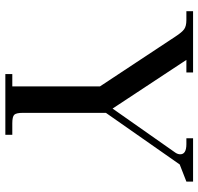

<svg xmlns="http://www.w3.org/2000/svg" viewBox="-32 -710 742 718"><g transform="rotate(90 339.0 -351.0)"><path d="M22 -677V-702H251V-677H204L386 -401L551 -636Q557 -645 557 -654Q557 -677 519 -677H497V-702H659V-677L595 -652L402 -376V-66Q402 -41 409 -33.5Q416 -26 441 -26H484V0H257V-26H303V-354L116 -637Q101 -660 89.5 -668.5Q78 -677 55 -677Z"/></g></svg>

Font: Dihjauti
Style: Bold
Weight: 700
Designer: T. Christopher White
Version: Version 3.0.0